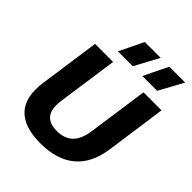

<svg xmlns="http://www.w3.org/2000/svg" viewBox="-243 -1028 1180 1180"><g transform="rotate(45 347.0 -437.5)"><path d="M638.2 -265.1Q618.7 -128.4 535.9 -59.3Q453.1 9.8 310.1 9.8Q167 9.8 103.8 -59.3Q40.5 -128.4 60.1 -265.1L116.2 -660.2H272.9L216.8 -266.1Q206.1 -189.9 233.6 -152.6Q261.2 -115.2 328.1 -115.2Q395 -115.2 432.6 -152.3Q470.2 -189.5 481 -266.1L537.1 -660.2H693.8ZM248 -727.1 324.2 -884.8H461.9L377 -727.1ZM460.9 -726.1 538.1 -883.8H675.8L589.8 -726.1Z"/></g></svg>

Font: Human Sans Bold
Style: Italic
Weight: 700
Italic angle: -8°
Designer: Tim Radville
Foundry: Continuum
Version: Version 1.000;FEAKit 1.0